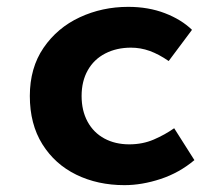

<svg xmlns="http://www.w3.org/2000/svg" viewBox="-20 -528 640 560"><path d="M343 12Q265 12 202.5 -18.5Q140 -49 103.5 -107.5Q67 -166 67 -248Q67 -330 107 -388.5Q147 -447 212.5 -477.5Q278 -508 354 -508Q413 -508 461 -489.5Q509 -471 540 -441L472 -350Q443 -370 416.5 -379.5Q390 -389 362 -389Q320 -389 287 -372Q254 -355 236 -323Q218 -291 218 -248Q218 -205 235.5 -173Q253 -141 284.5 -124Q316 -107 357 -107Q396 -107 428.5 -121Q461 -135 488 -154L547 -61Q503 -24 448.5 -6Q394 12 343 12Z"/></svg>

Font: Source Code Pro ExtraLight
Style: Bold
Weight: 700
Monospace: yes
Version: Version 1.018;hotconv 1.0.116;makeotfexe 2.5.65601